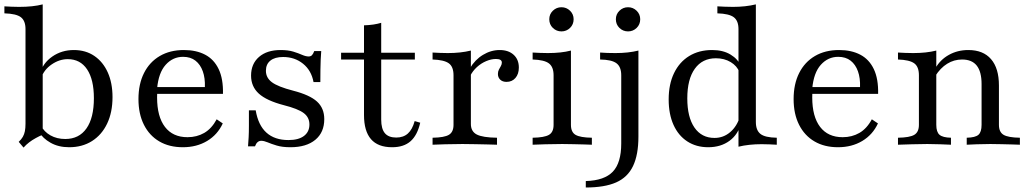

<svg xmlns="http://www.w3.org/2000/svg" viewBox="-23 -652 4634 865"><path d="M288.7 11.3Q240.3 11.3 204.8 -8.9Q169.4 -29 154 -56.5L162.9 -84.7Q175 -58.9 204 -42.3Q233.1 -25.8 271 -25.8Q333.1 -25.8 366.5 -73.4Q400 -121 400 -209.7Q400 -293.5 369.4 -339.5Q338.7 -385.5 282.3 -385.5Q244.4 -385.5 209.7 -361.7Q175 -337.9 162.1 -300L157.3 -321Q170.2 -367.7 212.5 -397.2Q254.8 -426.6 309.7 -426.6Q362.9 -426.6 402 -400Q441.1 -373.4 462.5 -325.8Q483.9 -278.2 483.9 -214.5Q483.9 -146 459.7 -95.2Q435.5 -44.4 391.5 -16.5Q347.6 11.3 288.7 11.3ZM83.1 12.9 61.3 -12.9Q73.4 -24.2 79.8 -35.5Q86.3 -46.8 89.1 -60.9Q91.9 -75 91.9 -95.2V-521Q91.9 -558.1 71.4 -574.2Q50.8 -590.3 -3.2 -591.9V-623.4Q11.3 -622.6 28.6 -621.8Q46 -621 62.9 -621Q94.4 -621 121 -623.8Q147.6 -626.6 169.4 -632.3V-45.2Q154 -38.7 137.9 -29.8Q121.8 -21 108.1 -10.5Q94.4 0 83.1 12.9Z M800.8 11.3Q739.5 11.3 694.8 -14.9Q650 -41.1 625.4 -89.9Q600.8 -138.7 600.8 -205.6Q600.8 -273.4 625.8 -323Q650.8 -372.6 696.8 -399.6Q742.7 -426.6 805.6 -426.6Q861.3 -426.6 901.2 -405.6Q941.1 -384.7 962.1 -340.7Q983.1 -296.8 981.5 -229H652.4L651.6 -259.7H900Q901.6 -300 890.7 -330.6Q879.8 -361.3 857.7 -378.6Q835.5 -396 801.6 -396Q755.6 -396 723.4 -360.1Q691.1 -324.2 684.7 -252.4L686.3 -250.8Q685.5 -241.9 685.1 -232.7Q684.7 -223.4 684.7 -212.9Q684.7 -126.6 720.2 -80.2Q755.6 -33.9 821.8 -33.9Q863.7 -33.9 897.2 -53.2Q930.6 -72.6 953.2 -114.5L980.6 -96Q957.3 -45.2 910.1 -16.9Q862.9 11.3 800.8 11.3Z M1285.5 11.3Q1248.4 11.3 1223.4 3.6Q1198.4 -4 1182.3 -10.9Q1166.1 -17.7 1154 -17.7Q1134.7 -17.7 1125.8 7.3H1094.4Q1096 -11.3 1097.2 -33.5Q1098.4 -55.6 1098.4 -85.5Q1098.4 -115.3 1098.4 -154.8H1129Q1140.3 -87.9 1177.4 -54.4Q1214.5 -21 1276.6 -21Q1321.8 -21 1346.4 -39.5Q1371 -58.1 1371 -91.1Q1371 -123.4 1345.2 -142.7Q1319.4 -162.1 1255.6 -178.2Q1178.2 -198.4 1143.1 -230.2Q1108.1 -262.1 1108.1 -311.3Q1108.1 -364.5 1144 -395.6Q1179.8 -426.6 1241.1 -426.6Q1275 -426.6 1298.4 -419.4Q1321.8 -412.1 1338.3 -404.8Q1354.8 -397.6 1367.7 -397.6Q1376.6 -397.6 1382.3 -403.2Q1387.9 -408.9 1392.7 -421.8H1424.2Q1422.6 -403.2 1421.8 -383.1Q1421 -362.9 1420.6 -338.7Q1420.2 -314.5 1420.2 -282.3H1389.5Q1379.8 -334.7 1342.3 -364.9Q1304.8 -395.2 1252.4 -395.2Q1215.3 -395.2 1195.2 -379Q1175 -362.9 1175 -333.1Q1175 -301.6 1202 -281.5Q1229 -261.3 1297.6 -243.5Q1372.6 -224.2 1405.2 -194.4Q1437.9 -164.5 1437.9 -115.3Q1437.9 -55.6 1397.6 -22.2Q1357.3 11.3 1285.5 11.3Z M1743.5 11.3Q1679.8 11.3 1648.4 -25Q1616.9 -61.3 1616.9 -133.9V-383.9H1513.7V-414.5H1616.9V-537.9Q1640.3 -538.7 1659.3 -541.5Q1678.2 -544.4 1694.4 -549.2V-414.5H1846V-383.9H1694.4V-112.9Q1694.4 -71.8 1710.9 -52Q1727.4 -32.3 1762.1 -32.3Q1794.4 -32.3 1814.5 -50.4Q1834.7 -68.5 1845.2 -106.5L1870.2 -99.2Q1857.3 -42.7 1826.6 -15.7Q1796 11.3 1743.5 11.3Z M1925.8 0V-31.5Q1979 -32.3 1999.6 -44.8Q2020.2 -57.3 2020.2 -89.5V-312.9Q2020.2 -351.6 1998.8 -366.9Q1977.4 -382.3 1925.8 -383.9V-415.3Q1941.1 -414.5 1958.5 -413.7Q1975.8 -412.9 1994.4 -412.9Q2052.4 -412.9 2098.4 -424.2V-93.5Q2098.4 -59.7 2125 -46Q2151.6 -32.3 2216.1 -31.5V0Q2201.6 -0.8 2175.4 -1.2Q2149.2 -1.6 2119.4 -2.4Q2089.5 -3.2 2060.5 -3.2Q2019.4 -3.2 1981.9 -2Q1944.4 -0.8 1925.8 0ZM2258.9 -283.1Q2241.1 -283.1 2230.6 -293.1Q2220.2 -303.2 2220.2 -318.5Q2220.2 -329.8 2224.6 -338.3Q2229 -346.8 2233.5 -354.4Q2237.9 -362.1 2237.9 -370.2Q2237.9 -386.3 2211.3 -386.3Q2190.3 -386.3 2167.3 -376.6Q2144.4 -366.9 2125.4 -349.6Q2106.5 -332.3 2095.2 -309.7L2093.5 -343.5Q2116.9 -383.1 2152.8 -404.8Q2188.7 -426.6 2228.2 -426.6Q2267.7 -426.6 2291.1 -405.2Q2314.5 -383.9 2314.5 -347.6Q2314.5 -318.5 2299.2 -300.8Q2283.9 -283.1 2258.9 -283.1Z M2376.6 0V-31.5Q2429 -32.3 2450 -44.4Q2471 -56.5 2471 -89.5V-312.9Q2471 -350 2450.4 -366.1Q2429.8 -382.3 2376.6 -383.9V-415.3Q2391.1 -414.5 2408.9 -413.7Q2426.6 -412.9 2445.2 -412.9Q2475 -412.9 2501.2 -415.7Q2527.4 -418.5 2549.2 -424.2V-89.5Q2549.2 -56.5 2570.2 -44.4Q2591.1 -32.3 2643.5 -31.5V0Q2631.5 -0.8 2609.3 -1.2Q2587.1 -1.6 2560.9 -2.4Q2534.7 -3.2 2509.7 -3.2Q2471.8 -3.2 2433.5 -2Q2395.2 -0.8 2376.6 0ZM2506.5 -510.5Q2483.9 -510.5 2467.7 -526.2Q2451.6 -541.9 2451.6 -565.3Q2451.6 -587.9 2467.7 -603.6Q2483.9 -619.4 2506.5 -619.4Q2529 -619.4 2545.2 -603.6Q2561.3 -587.9 2561.3 -565.3Q2561.3 -541.9 2545.2 -526.2Q2529 -510.5 2506.5 -510.5Z M2616.1 192.7V163.7Q2700 161.3 2737.9 121.4Q2775.8 81.5 2775.8 -5.6V-312.9Q2775.8 -350.8 2754.4 -366.9Q2733.1 -383.1 2680.6 -383.9V-415.3Q2709.7 -412.9 2750 -412.9Q2808.1 -412.9 2853.2 -424.2V-36.3Q2853.2 45.2 2829 96Q2804.8 146.8 2752.8 169.8Q2700.8 192.7 2616.1 192.7ZM2806.5 -510.5Q2783.9 -510.5 2767.7 -526.2Q2751.6 -541.9 2751.6 -565.3Q2751.6 -587.9 2767.7 -603.6Q2783.9 -619.4 2806.5 -619.4Q2829 -619.4 2845.2 -603.6Q2861.3 -587.9 2861.3 -565.3Q2861.3 -541.9 2845.2 -526.2Q2829 -510.5 2806.5 -510.5Z M3304 8.9V-521Q3304 -558.1 3283.1 -574.2Q3262.1 -590.3 3208.9 -591.9V-623.4Q3224.2 -622.6 3241.9 -621.8Q3259.7 -621 3279 -621Q3307.3 -621 3333.1 -623.8Q3358.9 -626.6 3382.3 -632.3V-102.4Q3382.3 -65.3 3402.8 -48.8Q3423.4 -32.3 3476.6 -31.5V0Q3462.1 -0.8 3444.4 -1.6Q3426.6 -2.4 3408.1 -2.4Q3379.8 -2.4 3353.6 0.4Q3327.4 3.2 3304 8.9ZM3167.7 11.3Q3113.7 11.3 3073.4 -14.9Q3033.1 -41.1 3011.3 -89.5Q2989.5 -137.9 2989.5 -204Q2989.5 -272.6 3013.7 -322.6Q3037.9 -372.6 3081.9 -399.6Q3125.8 -426.6 3185.5 -426.6Q3234.7 -426.6 3268.5 -406Q3302.4 -385.5 3313.7 -354.8L3308.1 -327.4Q3297.6 -354.8 3269 -372.2Q3240.3 -389.5 3202.4 -389.5Q3141.1 -389.5 3107.3 -342.3Q3073.4 -295.2 3073.4 -208.9Q3073.4 -124.2 3105.6 -77.4Q3137.9 -30.6 3196 -30.6Q3236.3 -30.6 3266.9 -56.9Q3297.6 -83.1 3311.3 -129L3316.1 -99.2Q3303.2 -46.8 3263.7 -17.7Q3224.2 11.3 3167.7 11.3Z M3752.4 11.3Q3691.1 11.3 3646.4 -14.9Q3601.6 -41.1 3577 -89.9Q3552.4 -138.7 3552.4 -205.6Q3552.4 -273.4 3577.4 -323Q3602.4 -372.6 3648.4 -399.6Q3694.4 -426.6 3757.3 -426.6Q3812.9 -426.6 3852.8 -405.6Q3892.7 -384.7 3913.7 -340.7Q3934.7 -296.8 3933.1 -229H3604L3603.2 -259.7H3851.6Q3853.2 -300 3842.3 -330.6Q3831.5 -361.3 3809.3 -378.6Q3787.1 -396 3753.2 -396Q3707.3 -396 3675 -360.1Q3642.7 -324.2 3636.3 -252.4L3637.9 -250.8Q3637.1 -241.9 3636.7 -232.7Q3636.3 -223.4 3636.3 -212.9Q3636.3 -126.6 3671.8 -80.2Q3707.3 -33.9 3773.4 -33.9Q3815.3 -33.9 3848.8 -53.2Q3882.3 -72.6 3904.8 -114.5L3932.3 -96Q3908.9 -45.2 3861.7 -16.9Q3814.5 11.3 3752.4 11.3Z M4332.3 0V-31.5Q4371 -32.3 4385.1 -44.8Q4399.2 -57.3 4399.2 -89.5V-273.4Q4399.2 -329 4377.4 -356.5Q4355.6 -383.9 4311.3 -383.9Q4275 -383.9 4244.4 -364.9Q4213.7 -346 4190.3 -308.9L4191.1 -344.4Q4212.9 -383.1 4252 -404.8Q4291.1 -426.6 4339.5 -426.6Q4406.5 -426.6 4441.9 -385.5Q4477.4 -344.4 4477.4 -266.9V-89.5Q4477.4 -57.3 4498 -44.8Q4518.5 -32.3 4571.8 -31.5V0Q4559.7 -0.8 4537.5 -1.2Q4515.3 -1.6 4489.5 -2.4Q4463.7 -3.2 4438.7 -3.2Q4407.3 -3.2 4377.4 -2Q4347.6 -0.8 4332.3 0ZM4022.6 0V-31.5Q4075.8 -32.3 4096.4 -44.8Q4116.9 -57.3 4116.9 -89.5V-312.9Q4116.9 -351.6 4095.6 -366.9Q4074.2 -382.3 4022.6 -383.9V-415.3Q4037.1 -414.5 4054.4 -413.7Q4071.8 -412.9 4091.1 -412.9Q4120.2 -412.9 4146.4 -415.7Q4172.6 -418.5 4195.2 -424.2V-89.5Q4195.2 -57.3 4209.7 -44.8Q4224.2 -32.3 4261.3 -31.5V0Q4241.1 -0.8 4212.9 -2Q4184.7 -3.2 4154.8 -3.2Q4121.8 -3.2 4085.9 -2Q4050 -0.8 4022.6 0Z"/></svg>

Font: Playfair 12pt
Style: Regular
Weight: 400
Designer: Claus Eggers Sørensen
Foundry: Claus Eggers Sørensen
Version: Version 2.000;gftools[0.9.28]